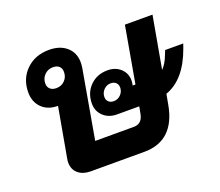

<svg xmlns="http://www.w3.org/2000/svg" viewBox="-98 -699 957 837"><g transform="rotate(-20 380.0 -280.0)"><path d="M760 -386 753 -366Q707 -237 616 -205L607 -156Q593 -79 551 -39.5Q509 0 439 0H190Q155 0 133 -18.5Q111 -37 111 -70Q111 -76 113 -88L154 -317Q107 -317 79.5 -344.5Q52 -372 52 -416Q52 -479 93.5 -519.5Q135 -560 200 -560Q251 -560 281.5 -533Q312 -506 312 -461Q312 -453 310 -437L254 -118H434Q472 -118 480 -162L486 -194H383Q345 -194 320.5 -217Q296 -240 296 -275Q296 -325 328 -357Q360 -389 409 -389Q446 -389 469.5 -367Q493 -345 493 -312Q493 -300 490 -289H503L549 -550H677L634 -309Q654 -329 668 -366L676 -386ZM174 -392Q198 -392 213.5 -408Q229 -424 229 -447Q229 -464 219 -473.5Q209 -483 190 -483Q167 -483 151 -467Q135 -451 135 -427Q135 -411 145.5 -401.5Q156 -392 174 -392ZM436 -300Q436 -314 427 -322.5Q418 -331 403 -331Q384 -331 370.5 -317Q357 -303 357 -284Q357 -270 366 -261.5Q375 -253 390 -253Q409 -253 422.5 -267Q436 -281 436 -300Z"/></g></svg>

Font: Bai Jamjuree
Style: Bold Italic
Weight: 700
Italic angle: -10°
Designer: Katatrad Aksorn Co.,Ltd.
Foundry: Cadson Demak Co.,Ltd.
Version: Version 1.000; ttfautohint (v1.6)